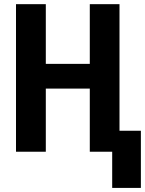

<svg xmlns="http://www.w3.org/2000/svg" viewBox="-20 -731 699 925"><path d="M658.7 174.3H520.5V0H412.6V-304.2H200.7V0H57.1V-710.9H200.7V-423.3H412.6V-710.9H555.7V-101.1H658.7Z"/></svg>

Font: RobotoCondensed-Bold
Style: Bold
Weight: 700
Designer: Google
Version: Version 2.001240; 2014